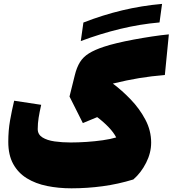

<svg xmlns="http://www.w3.org/2000/svg" viewBox="-20 -975 905 1006"><path d="M815.9 -857.4Q714.4 -848.6 610.8 -823.7Q507.3 -798.8 403.3 -759.8L417 -856.9Q518.6 -896.5 620.8 -920.9Q723.1 -945.3 829.1 -954.6ZM864.7 -794.9 843.8 -582Q772.9 -576.2 709.2 -565.7Q645.5 -555.2 571.3 -537.1Q619.1 -501.5 665.3 -453.4Q711.4 -405.3 741.7 -348.1Q772 -291 772 -227.5Q772 -174.3 745.6 -122.1Q719.2 -69.8 678.7 -34.7Q599.6 -10.3 518.1 0.7Q436.5 11.7 354.5 11.7Q286.6 11.7 226.6 -0.5Q166.5 -12.7 120.8 -40.8Q75.2 -68.8 49.3 -115.7Q23.4 -162.6 23.4 -231.9Q23.4 -291.5 32.7 -344Q42 -396.5 54.2 -447.3L195.8 -425.8Q187 -387.2 182.4 -357.9Q177.7 -328.6 177.7 -298.8Q177.7 -270.5 202.1 -255.1Q226.6 -239.7 265.9 -234.1Q305.2 -228.5 350.1 -228.5Q389.2 -228.5 433.3 -231.4Q477.5 -234.4 518.6 -240.2Q559.6 -246.1 588.9 -254.9Q575.7 -280.8 549.1 -308.6Q522.5 -336.4 489.3 -361.3L414.1 -330.1L344.2 -469.2L371.6 -579.6Q381.8 -621.6 398.7 -648.9Q415.5 -676.3 445.6 -695.1Q475.6 -713.9 524.4 -730Q551.8 -739.3 592.3 -749Q632.8 -758.8 680.2 -767.6Q727.5 -776.4 775.4 -783.7Q823.2 -791 864.7 -794.9Z"/></svg>

Font: Pinar DS1 Black
Style: Regular
Weight: 900
Designer: Amin Abedi
Version: Version 3.000